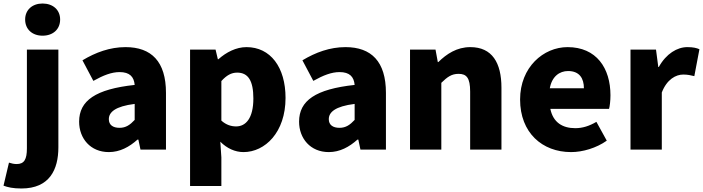

<svg xmlns="http://www.w3.org/2000/svg" viewBox="-80 -851 3998 1092"><path d="M42 221C202 221 252 113 252 -13V-569H73V-7C73 55 58 82 15 82C0 82 -14 79 -29 74L-60 205C-36 214 -7 221 42 221ZM162 -648C221 -648 262 -684 262 -740C262 -795 221 -831 162 -831C104 -831 63 -795 63 -740C63 -684 104 -648 162 -648Z M539 14C602 14 655 -15 702 -57H707L719 0H864V-323C864 -501 781 -583 634 -583C545 -583 464 -553 389 -508L451 -391C508 -423 555 -441 600 -441C658 -441 682 -414 686 -368C464 -344 370 -279 370 -159C370 -64 434 14 539 14ZM600 -124C563 -124 539 -140 539 -173C539 -213 575 -246 686 -260V-169C660 -141 636 -124 600 -124Z M1001 207H1179V44L1173 -45C1211 -7 1257 14 1305 14C1427 14 1544 -98 1544 -294C1544 -469 1458 -583 1322 -583C1263 -583 1207 -554 1162 -514H1159L1146 -569H1001ZM1263 -132C1236 -132 1207 -140 1179 -165V-390C1209 -423 1236 -438 1269 -438C1332 -438 1361 -391 1361 -291C1361 -177 1317 -132 1263 -132Z M1790 14C1853 14 1906 -15 1953 -57H1958L1970 0H2115V-323C2115 -501 2032 -583 1885 -583C1796 -583 1715 -553 1640 -508L1702 -391C1759 -423 1806 -441 1851 -441C1909 -441 1933 -414 1937 -368C1715 -344 1621 -279 1621 -159C1621 -64 1685 14 1790 14ZM1851 -124C1814 -124 1790 -140 1790 -173C1790 -213 1826 -246 1937 -260V-169C1911 -141 1887 -124 1851 -124Z M2252 0H2430V-380C2464 -413 2488 -431 2528 -431C2573 -431 2594 -409 2594 -330V0H2772V-352C2772 -494 2719 -583 2595 -583C2518 -583 2460 -544 2413 -498H2410L2397 -569H2252Z M3168 14C3234 14 3312 -9 3371 -51L3312 -158C3271 -134 3233 -122 3192 -122C3120 -122 3066 -154 3050 -232H3384C3388 -246 3392 -277 3392 -309C3392 -464 3312 -583 3148 -583C3011 -583 2878 -469 2878 -285C2878 -96 3004 14 3168 14ZM3047 -349C3059 -416 3102 -447 3151 -447C3216 -447 3241 -405 3241 -349Z M3506 0H3684V-325C3713 -400 3764 -427 3806 -427C3831 -427 3848 -423 3869 -418L3898 -571C3882 -578 3863 -583 3829 -583C3772 -583 3709 -546 3667 -470H3664L3651 -569H3506Z"/></svg>

Font: Noto Sans TC Black
Style: Regular
Weight: 900
Designer: Ryoko NISHIZUKA 西塚涼子 (kana, bopomofo & ideographs); Paul D. Hunt (Latin, Greek & Cyrillic); Sandoll Communications 산돌커뮤니
Foundry: Adobe
Version: Version 2.004;hotconv 1.0.118;makeotfexe 2.5.65603